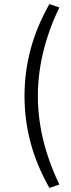

<svg xmlns="http://www.w3.org/2000/svg" viewBox="-20 -737 349 948"><path d="M224 191Q161 80 131 -32.5Q101 -145 101 -263Q101 -381 131 -493.5Q161 -606 224 -717L273 -700Q238 -628 214.5 -555Q191 -482 179 -409.5Q167 -337 167 -263Q167 -189 179 -116.5Q191 -44 214.5 28.5Q238 101 273 174Z"/></svg>

Font: Nunito Sans 10pt Light
Style: Regular
Weight: 300
Designer: Vernon Adams
Foundry: Vernon Adams
Version: Version 3.101;gftools[0.9.27]